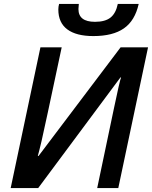

<svg xmlns="http://www.w3.org/2000/svg" viewBox="-20 -954 771 974"><path d="M185.1 -713.9H293Q203.6 -292.5 190.9 -238.8Q178.2 -185.1 171.9 -163.1H175.8L591.8 -713.9H731L580.1 0H473.1Q527.8 -259.8 557.9 -403.8Q587.9 -547.9 594.2 -561H590.8L173.8 0H34.2ZM683.6 -934.1Q664.6 -849.1 608.6 -810.1Q552.7 -771 453.6 -771Q367.2 -771 321.5 -804.9Q275.9 -838.9 275.9 -906.2Q275.9 -919.9 279.8 -934.1H379.9L377.9 -908.2Q377.9 -843.3 461.9 -843.3Q513.7 -843.3 540.8 -865Q567.9 -886.7 577.6 -934.1Z"/></svg>

Font: Open Sans Semibold
Style: Italic
Weight: 600
Italic angle: -12°
Foundry: Ascender Corporation
Version: Version 1.10